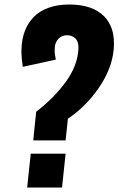

<svg xmlns="http://www.w3.org/2000/svg" viewBox="-20 -843 532 863"><path d="M102.1 0 118.2 -152.3H274.9L258.8 0ZM129.4 -211.9 142.6 -340.8Q222.7 -402.3 275.6 -474.9Q328.6 -547.4 332.5 -623.5Q332.5 -626.5 332.5 -629.4Q332.5 -656.7 319.3 -669.9Q304.7 -684.6 280.8 -684.6Q257.8 -684.6 242.4 -668.5Q227.1 -652.3 226.1 -626Q225.6 -621.6 225.6 -616.7Q225.6 -599.1 231 -575.2L82.5 -542.5Q76.2 -584 76.2 -609.4Q76.2 -618.2 76.7 -625Q78.1 -667.5 91.3 -702.6Q104.5 -737.8 130.1 -765.1Q155.8 -792.5 197 -807.6Q238.3 -822.8 292 -822.8Q397.5 -822.3 449.2 -768.6Q492.2 -723.6 492.2 -648.4Q492.2 -633.3 490.7 -617.2Q481.4 -530.3 422.9 -446.3Q364.3 -362.3 285.2 -309.6L274.9 -211.9Z"/></svg>

Font: Oswald
Style: Bold
Weight: 700
Designer: Vernon Adams
Foundry: Vernon Adams
Version: 3.0; ttfautohint (v0.94.23-7a4d-dirty) -l 8 -r 50 -G 200 -x 